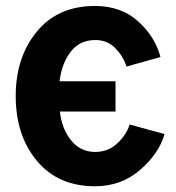

<svg xmlns="http://www.w3.org/2000/svg" viewBox="-20 -613 595 650"><path d="M33.2 -288.1Q33.2 -418.9 104.5 -505.9Q175.8 -592.8 301.8 -592.8Q389.6 -592.8 447.3 -541Q504.9 -489.3 523.4 -419.9L408.2 -387.7Q396.5 -423.8 369.6 -450.7Q342.8 -477.5 302.7 -477.5Q251 -477.5 220.2 -439Q189.5 -400.4 181.6 -337.9H371.1V-235.4H182.6Q189.5 -175.8 221.2 -137.2Q252.9 -98.6 301.8 -98.6Q346.7 -98.6 377.4 -127.9Q408.2 -157.2 418.9 -191.4L537.1 -159.2Q518.6 -93.8 454.6 -38.1Q390.6 17.6 301.8 17.6Q176.8 17.6 105 -68.4Q33.2 -154.3 33.2 -288.1Z"/></svg>

Font: Gothic A1 ExtraBold
Style: Regular
Weight: 800
Designer: HanYang I&C Co.,Ltd.
Foundry: HanYang I&C Co.,Ltd.
Version: Version 2.50